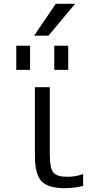

<svg xmlns="http://www.w3.org/2000/svg" viewBox="-20 -977 501 1007"><path d="M241.2 -167Q241.2 -94.7 259.8 -72.3Q278.3 -49.8 332 -49.8Q377.9 -49.8 416 -64.5V-2Q370.1 9.8 319.3 9.8Q231.4 9.8 197.3 -26.9Q163.1 -63.5 163.1 -160.2V-519.5H241.2ZM264.6 -610.4V-737.3H337.9V-610.4ZM65.4 -610.4V-737.3H137.7V-610.4ZM234.4 -790H159.2L272.5 -957H374Z"/></svg>

Font: Gen Shin Gothic Normal
Style: Regular
Weight: 300
Designer: [Source Han Sans]
Ryoko NISHIZUKA  (kana & ideographs); Paul D. Hunt (Latin, Greek & Cyrillic); Wenlong ZHANG  (bopomofo
Version: Version 1.002.20150607